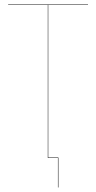

<svg xmlns="http://www.w3.org/2000/svg" viewBox="-20 -700 426 851"><path d="M370.1 -678.2H193.8V-2H238.8V130.9H236.8V0H191.9V-678.2H16.1V-680.2H370.1Z"/></svg>

Font: Fira Sans Compressed Two
Style: Regular
Weight: 100
Width: 1
Designer: Carrois Corporate & Edenspiekermann AG
Foundry: Carrois Corporate GbR & Edenspiekermann AG
Version: Version 4.203;PS 004.203;hotconv 1.0.88;makeotf.lib2.5.64775